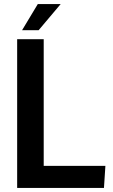

<svg xmlns="http://www.w3.org/2000/svg" viewBox="-20 -920 553 940"><path d="M64 -728H194V-108H496L489 0H64ZM88 -772 165 -900H277L169 -772Z"/></svg>

Font: Murecho Medium
Style: Regular
Weight: 500
Designer: Neil Summerour
Foundry: Positype
Version: Version 1.010; ttfautohint (v1.8.3)